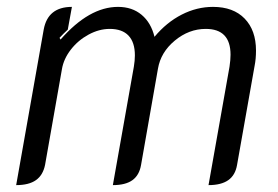

<svg xmlns="http://www.w3.org/2000/svg" viewBox="-20 -529 809 558"><path d="M107 -443Q119 -509 189 -509L177 -443Q164 -431 153 -419L156 -414Q239 -509 323 -509Q364 -509 391.5 -486Q419 -463 429 -422Q464 -464 508 -486.5Q552 -509 599 -509Q658 -509 691 -475Q724 -441 724 -382Q724 -358 720 -338L669 -50Q664 -20 643.5 -5.5Q623 9 586 9L647 -335Q650 -355 650 -370Q650 -445 578 -445Q529 -445 488 -411Q447 -377 439 -329L390 -50Q385 -20 365 -5.5Q345 9 308 9L369 -335Q372 -353 372 -368Q372 -406 353.5 -425.5Q335 -445 299 -445Q268 -445 237.5 -428.5Q207 -412 186 -385Q165 -358 160 -328L111 -50Q105 -20 84.5 -5.5Q64 9 27 9Z"/></svg>

Font: K2D Light
Style: Italic
Weight: 300
Italic angle: -10°
Designer: Katatrad Aksorn Co.,Ltd.
Foundry: Cadson Demak Co.,Ltd.
Version: Version 1.000; ttfautohint (v1.6)